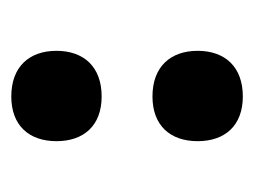

<svg xmlns="http://www.w3.org/2000/svg" viewBox="-75 -420 450 340"><g transform="rotate(90 150.0 -250.0)"><path d="M150.8 -295C202.5 -295 230 -326.7 230 -375C230 -423.3 202.5 -455 150.8 -455C98.3 -455 70 -423.3 70 -375C70 -326.7 98.3 -295 150.8 -295ZM150.8 -45C202.5 -45 230 -76.7 230 -125C230 -173.3 202.5 -205 150.8 -205C98.3 -205 70 -173.3 70 -125C70 -76.7 98.3 -45 150.8 -45Z"/></g></svg>

Font: Familjen Grotesk GF
Style: Bold
Weight: 700
Designer: Anders Wikstroem, Jonas Baeckman, Matilda Gysing, Kristian Moeller
Foundry: Familjen STHLM AB
Version: Version 2.000; Beta; Release 4; Build 6